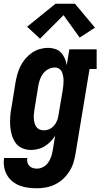

<svg xmlns="http://www.w3.org/2000/svg" viewBox="-27 -794 547 1027"><path d="M171 213Q146 213 122.5 210Q99 207 77.5 198.5Q56 190 38.5 175.5Q21 161 10 141.5Q-1 122 -5 98.5Q-9 75 -5 51H119Q117 63 119.5 74Q122 85 129.5 93Q137 101 148 104.5Q159 108 171 108Q187 108 203.5 99.5Q220 91 230.5 76Q241 61 246.5 44.5Q252 28 255 11L268 -68Q257 -51 243 -36.5Q229 -22 212 -11.5Q195 -1 176 3.5Q157 8 138 8Q113 8 90.5 -2Q68 -12 55 -31.5Q42 -51 35.5 -74.5Q29 -98 27.5 -122.5Q26 -147 28 -172.5Q30 -198 35 -223L56 -353Q60 -376 66 -397.5Q72 -419 82.5 -440Q93 -461 108.5 -479.5Q124 -498 143.5 -511.5Q163 -525 185.5 -531.5Q208 -538 230 -538Q250 -538 268.5 -532Q287 -526 299.5 -512.5Q312 -499 319.5 -481.5Q327 -464 330 -445L344 -530H490V-425H452L377 28Q373 53 365.5 77Q358 101 344 123Q330 145 310.5 163Q291 181 267.5 192.5Q244 204 219.5 208.5Q195 213 171 213ZM207 -97Q223 -97 237.5 -103.5Q252 -110 262.5 -122.5Q273 -135 278.5 -149.5Q284 -164 286 -179L308 -309Q310 -322 311.5 -335Q313 -348 313 -360.5Q313 -373 311 -385.5Q309 -398 304 -409Q299 -420 289 -426.5Q279 -433 266 -433Q249 -433 232.5 -424.5Q216 -416 204.5 -401.5Q193 -387 187 -370Q181 -353 178 -336L157 -206Q155 -194 154 -182Q153 -170 154 -158.5Q155 -147 158 -135.5Q161 -124 167.5 -115Q174 -106 184.5 -101.5Q195 -97 207 -97ZM187 -587 118 -651 270 -774H374L481 -646L399 -593L313 -713Z"/></svg>

Font: Iosevka Curly Slab XBdObl
Style: Regular
Weight: 800
Italic angle: -9°
Monospace: yes
Designer: Belleve Invis
Foundry: Belleve Invis
Version: Version 11.1.0; ttfautohint (v1.8.3)